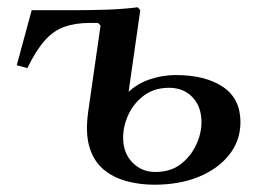

<svg xmlns="http://www.w3.org/2000/svg" viewBox="-20 -497 724 527"><path d="M225 -434Q187 -434 157 -423.5Q127 -413 103 -386Q79 -359 55 -310L26 -318L67 -469H230ZM404 10Q363 10 326.5 0Q290 -10 263.5 -32.5Q237 -55 225.5 -93.5Q214 -132 222 -190L256 -427L249 -434H181L186 -469Q229 -469 273.5 -470.5Q318 -472 358 -477L365 -469L333 -245Q359 -269 393.5 -280Q428 -291 462 -291Q544 -291 592 -258.5Q640 -226 640 -162Q640 -111 609 -72Q578 -33 525 -11.5Q472 10 404 10ZM406 -25Q448 -25 475.5 -46Q503 -67 518 -98.5Q533 -130 533 -162Q533 -204 508.5 -230Q484 -256 444 -256Q404 -256 376 -235.5Q348 -215 333 -183.5Q318 -152 318 -119Q318 -77 343.5 -51Q369 -25 406 -25Z"/></svg>

Font: Brygada 1918 SemiBold
Style: Italic
Weight: 600
Italic angle: -8°
Designer: Mateusz Machalski | Borys Kosmynka | Przemek Hoffer
Foundry: NIEPODLEGLA 2018
Version: Version 3.006